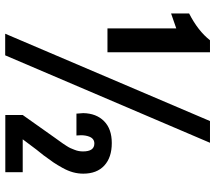

<svg xmlns="http://www.w3.org/2000/svg" viewBox="-66 -784 850 759"><g transform="rotate(90 359.5 -405.0)"><path d="M113.8 0 459 -809.6H544.9L199.2 0ZM92.8 -404.3V-676.3L33.7 -655.8V-727.1Q102.5 -762.2 139.6 -809.6H187V-404.3ZM435.1 -0.5V-69.3L526.4 -198.2Q528.3 -201.2 536.6 -212.4Q544.9 -223.6 547.6 -227.8Q550.3 -231.9 556.9 -241.9Q563.5 -252 566.2 -258.3Q568.8 -264.6 572.5 -273.7Q576.2 -282.7 577.6 -291Q579.1 -299.3 579.1 -307.6Q579.1 -352.5 547.9 -352.5Q528.3 -352.5 520.5 -332Q515.1 -317.9 515.1 -299.3Q515.1 -291 516.1 -281.7H429.7Q427.7 -305.7 427.7 -308.6Q428.7 -360.4 459.5 -390.9Q490.2 -421.4 545.9 -421.4Q603 -421.4 635 -391.8Q667 -362.3 667 -308.6Q667 -288.1 661.6 -268.3Q656.2 -248.5 644.5 -227.3Q632.8 -206.1 622.6 -190.9Q612.3 -175.8 593.8 -150.9Q581.1 -136.7 531.2 -69.3H661.1V-0.5Z"/></g></svg>

Font: Oswald
Style: DemiBold
Weight: 600
Designer: Vernon Adams
Foundry: Vernon Adams
Version: 3.0; ttfautohint (v0.95) -l 8 -r 50 -G 200 -x 0 -w "G" -W -c